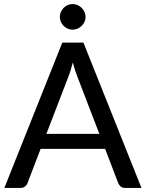

<svg xmlns="http://www.w3.org/2000/svg" viewBox="-20 -928 720 948"><path d="M1.5 0ZM678.5 0H598.5Q585 0 576.5 -6.8Q568 -13.5 563.5 -24.5L499 -193H180.5L116 -24.5Q113 -15 103.8 -7.5Q94.5 0 81.5 0H1.5L287.5 -717.5H392ZM209 -267H470.5L362 -549.5Q356.5 -563 350.8 -580.8Q345 -598.5 339.5 -619.5Q334 -598.5 328.5 -580.5Q323 -562.5 317.5 -549ZM402.5 -844Q402.5 -831.5 397.2 -820.2Q392 -809 383.2 -800.2Q374.5 -791.5 362.8 -786.5Q351 -781.5 338 -781.5Q325.5 -781.5 314.2 -786.5Q303 -791.5 294.2 -800.2Q285.5 -809 280.5 -820.2Q275.5 -831.5 275.5 -844Q275.5 -857 280.5 -868.8Q285.5 -880.5 294.2 -889.2Q303 -898 314.2 -903Q325.5 -908 338 -908Q351 -908 362.8 -903Q374.5 -898 383.2 -889.2Q392 -880.5 397.2 -868.8Q402.5 -857 402.5 -844Z"/></svg>

Font: Lato Medium
Style: Regular
Weight: 500
Designer: Lukasz Dziedzic
Foundry: tyPoland Lukasz Dziedzic
Version: Version 2.006; 2014-01-15